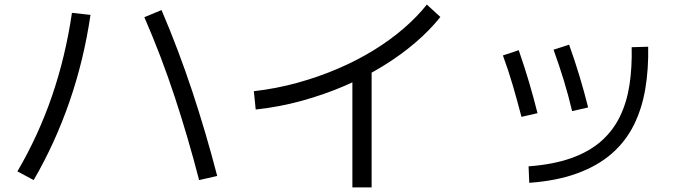

<svg xmlns="http://www.w3.org/2000/svg" viewBox="-20 -772 3040 838"><path d="M127 14 56 -24Q148 -181 207 -353Q266 -525 294 -716L375 -707Q346 -510 283.5 -329Q221 -148 127 14ZM928 -4 849 14Q801 -172 742.5 -349.5Q684 -527 610 -697L685 -728Q759 -555 819 -374Q879 -193 928 -4Z M1096 -294 1088 -374Q1185 -385 1277.5 -410.5Q1370 -436 1454 -472Q1538 -508 1610.5 -552.5Q1683 -597 1742 -648Q1801 -699 1843 -752L1902 -698Q1857 -641 1793.5 -586.5Q1730 -532 1652 -484Q1574 -436 1484.5 -397.5Q1395 -359 1297 -332Q1199 -305 1096 -294ZM1518 -465H1602V46H1518Z M2290 26 2287 -46Q2395 -54 2473.5 -82Q2552 -110 2604 -156Q2656 -202 2686 -264Q2716 -326 2727.5 -402Q2739 -478 2737 -566L2809 -568Q2811 -471 2796.5 -384.5Q2782 -298 2746.5 -226.5Q2711 -155 2650.5 -102Q2590 -49 2501 -16Q2412 17 2290 26ZM2256 -262Q2238 -331 2218.5 -398Q2199 -465 2175 -530L2244 -553Q2269 -481 2289 -413.5Q2309 -346 2326 -278ZM2477 -287Q2461 -355 2441 -420.5Q2421 -486 2396 -555L2464 -577Q2489 -507 2509.5 -439Q2530 -371 2547 -303Z"/></svg>

Font: Murecho Thin
Style: Regular
Weight: 400
Version: Version 1.010